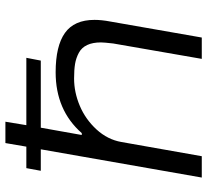

<svg xmlns="http://www.w3.org/2000/svg" viewBox="-48 -715 763 707"><g transform="rotate(-90 333.5 -361.5)"><path d="M33.2 0 137.2 -592.8H58.1L67.9 -646H147L160.2 -723.1H238.8L226.1 -646H474.1L463.9 -592.8H216.8L189.9 -441.9H196.8Q281.2 -538.1 420.9 -538.1Q517.6 -538.1 565.7 -503.9Q613.8 -469.7 613.8 -395Q613.8 -369.1 607.9 -337.9L548.8 0H470.2L526.9 -326.2Q530.8 -360.4 530.8 -371.1Q530.8 -401.9 521.2 -422.1Q511.7 -442.4 492.7 -452.6Q473.6 -462.9 451.7 -466.6Q429.7 -470.2 397.9 -470.2Q347.2 -470.2 297.4 -449.2Q247.6 -428.2 210.2 -387.5Q172.9 -346.7 164.1 -295.9L111.8 0Z"/></g></svg>

Font: Archivo Expanded Light
Style: Italic
Weight: 300
Width: 7
Italic angle: -10°
Designer: Hector Gatti
Foundry: Omnibus-Type
Version: Version 2.001